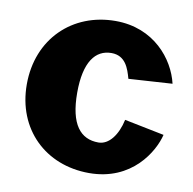

<svg xmlns="http://www.w3.org/2000/svg" viewBox="-67 -607 687 684"><g transform="rotate(10 277.0 -265.0)"><path d="M298 -540C142 -540 25 -428 25 -263C25 -101 140 10 298 10C453 10 521 -108 536 -170L392 -199C380 -143 350 -103 312 -103C247 -103 207 -150 207 -265C207 -376 245 -425 303 -425C354 -425 368 -381 378 -345L536 -355C516 -441 437 -540 298 -540Z"/></g></svg>

Font: Bisquit Text
Style: Bold
Weight: 800
Version: Version 1.004;Glyphs 3.2.3 (3260)